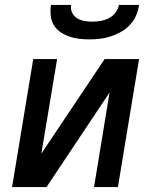

<svg xmlns="http://www.w3.org/2000/svg" viewBox="-20 -760 640 780"><path d="M29 0 115 -520H212L148 -136L405 -520H545L459 0H362L425 -384L169 0ZM343 -600Q322 -600 301 -602.5Q280 -605 260.5 -612Q241 -619 224.5 -630.5Q208 -642 198 -659Q188 -676 186 -697.5Q184 -719 187 -740H269Q266 -723 273 -708.5Q280 -694 293 -686Q306 -678 322 -675Q338 -672 355 -672Q372 -672 389 -675Q406 -678 422 -686Q438 -694 449 -708.5Q460 -723 463 -740H545Q542 -719 533 -697.5Q524 -676 508 -659Q492 -642 471.5 -630.5Q451 -619 429.5 -612Q408 -605 386 -602.5Q364 -600 343 -600Z"/></svg>

Font: Iosevka Aile Medium Oblique
Style: Regular
Weight: 500
Italic angle: -9°
Designer: Belleve Invis
Foundry: Belleve Invis
Version: Version 31.1.0; ttfautohint (v1.8.4)